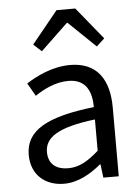

<svg xmlns="http://www.w3.org/2000/svg" viewBox="-57 -872 678 929"><g transform="rotate(-5 282.0 -407.0)"><path d="M217 13C284 13 345 -22 397 -65H400L408 0H483V-334C483 -468 427 -557 295 -557C208 -557 131 -518 81 -486L117 -423C160 -452 217 -481 280 -481C369 -481 392 -414 392 -344C161 -318 58 -259 58 -141C58 -43 126 13 217 13ZM243 -60C189 -60 147 -85 147 -147C147 -217 209 -262 392 -284V-132C339 -85 296 -60 243 -60ZM126 -671 165 -635 297 -761H301L432 -635L471 -671L344 -827H253Z"/></g></svg>

Font: Microsoft YaHei
Style: Regular
Weight: 400
Designer: Ryoko NISHIZUKA 西塚涼子 (kana, bopomofo & ideographs); Paul D. Hunt (Latin, Greek & Cyrillic); Sandoll Communications 산돌커뮤니
Foundry: Adobe
Version: Version 2.001;hotconv 1.0.111;makeotfexe 2.5.65597